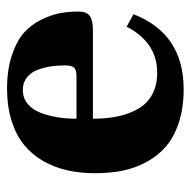

<svg xmlns="http://www.w3.org/2000/svg" viewBox="-18 -524 554 559"><g transform="rotate(-90 259.5 -245.0)"><path d="M192.9 -299.8H316.9Q334.5 -299.8 341.3 -306.6Q348.1 -313.5 348.1 -333Q348.1 -353.5 345.5 -372.6Q342.8 -391.6 335.7 -411.6Q328.6 -431.6 313.5 -443.8Q298.3 -456.1 276.9 -456.1Q253.4 -456.1 236.3 -442.1Q219.2 -428.2 210.2 -404.5Q201.2 -380.9 197 -354.7Q192.9 -328.6 192.9 -299.8ZM34.2 -245.1Q34.2 -288.6 42.5 -325.9Q50.8 -363.3 69.3 -396Q87.9 -428.7 116 -451.9Q144 -475.1 186 -488.5Q228 -502 280.8 -502Q335.9 -502 377.9 -487.8Q419.9 -473.6 443.4 -452.6Q466.8 -431.6 481.2 -402.3Q495.6 -373 500.2 -347.4Q504.9 -321.8 504.9 -293.9Q504.9 -270.5 492.2 -261.2Q479.5 -252 451.2 -252H192.9Q192.9 -210.9 200 -178.2Q207 -145.5 222.2 -119.4Q237.3 -93.3 263.9 -79.1Q290.5 -64.9 327.1 -64.9Q414.6 -64.9 460.9 -153.8L497.1 -133.8Q440.4 12.2 278.8 12.2Q224.6 12.2 182.1 -1.7Q139.6 -15.6 112.3 -39.1Q85 -62.5 66.9 -95.9Q48.8 -129.4 41.5 -166Q34.2 -202.6 34.2 -245.1Z"/></g></svg>

Font: Linguistics Pro
Style: Bold
Weight: 700
Designer: Stefan Peev, Context Ltd
Foundry: Stefan Peev, Context Ltd
Version: Version 001.000